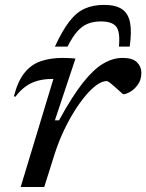

<svg xmlns="http://www.w3.org/2000/svg" viewBox="-20 -746 584 766"><path d="M193 -431Q192 -431 190.5 -431Q189 -431 188 -431Q157 -431 131 -424Q105 -417 83 -401.5Q61 -386 41.5 -360L35.5 -362Q51 -422.5 78 -455.8Q105 -489 143.2 -502Q181.5 -515 230.5 -515Q238.5 -515 246.8 -514.5Q255 -514 263.8 -513.8Q272.5 -513.5 281 -512L199 -266H215.5Q267.5 -361 310.2 -415.2Q353 -469.5 391.8 -492.2Q430.5 -515 469 -515Q509 -515 526.5 -497.5Q544 -480 544 -456.5Q544 -427.5 529.8 -408Q515.5 -388.5 498.5 -379.2Q481.5 -370 472.5 -370Q470.5 -370 461.8 -378.2Q453 -386.5 442 -396Q431 -406 420.8 -414.2Q410.5 -422.5 405.5 -422.5Q387.5 -422.5 365.5 -406.8Q343.5 -391 320 -362.8Q296.5 -334.5 273.8 -297.5Q251 -260.5 231.5 -218Q212 -175.5 198 -131.5L156.5 0H62.5ZM382.5 -660.5Q353 -660.5 330.5 -651.5Q308 -642.5 288.5 -620.8Q269 -599 249.5 -560H199Q228.5 -624 256.8 -660.5Q285 -697 318.5 -711.8Q352 -726.5 394.5 -726.5Q441 -726.5 466.2 -709.8Q491.5 -693 498.8 -656.5Q506 -620 497.5 -560H454.5Q460 -618.5 443.8 -639.5Q427.5 -660.5 382.5 -660.5Z"/></svg>

Font: Newsreader 7pt
Style: Italic
Weight: 400
Italic angle: -17°
Designer: Hugues Gentile
Foundry: Production Type
Version: Version 1.003